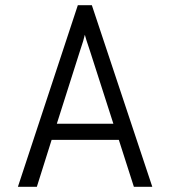

<svg xmlns="http://www.w3.org/2000/svg" viewBox="-20 -720 656 740"><path d="M438 -181H179L122 0H49L280 -700H334L567 0H496ZM417 -243 327 -523Q309 -576 307 -586Q303 -567 288 -523L199 -243Z"/></svg>

Font: Overpass Mono Light
Style: Regular
Weight: 300
Monospace: yes
Designer: Delve Withrington, Dave Bailey
Foundry: Delve Fonts
Version: Version 1.000;DELV;Overpass